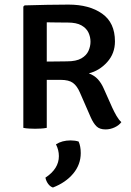

<svg xmlns="http://www.w3.org/2000/svg" viewBox="-20 -570 586 856"><path d="M492.5 -385.5Q492.5 -331.5 457.8 -293Q423 -254.5 376 -243Q401 -233.5 416.5 -216.5Q432 -199.5 443 -174L480.5 -90Q489.5 -70.5 499.5 -53.2Q509.5 -36 521 -25.5Q511 -11.5 491.2 -2.2Q471.5 7 450.5 7Q424.5 7 410.5 -6.5Q396.5 -20 384.5 -47L336 -158Q323.5 -187 305.2 -200.5Q287 -214 250 -214H188.5V0Q176 2.5 162.2 3.2Q148.5 4 136.5 4Q125.5 4 110.5 3.2Q95.5 2.5 84 0V-540.5L89.5 -546Q142.5 -547.5 189.8 -548.5Q237 -549.5 285.5 -549.5Q378 -549.5 435.2 -509.2Q492.5 -469 492.5 -385.5ZM188.5 -470.5V-295.5Q214 -295.5 238.5 -296Q263 -296.5 278.5 -296.5Q320 -296.5 342.8 -309.8Q365.5 -323 374.5 -343.2Q383.5 -363.5 383.5 -384Q383.5 -405 374.5 -424.5Q365.5 -444 343.2 -456.8Q321 -469.5 281.5 -469.5Q261.5 -469.5 236 -469.8Q210.5 -470 188.5 -470.5ZM330.5 61Q340 82 340 112.5Q340 163.5 306.5 203.8Q273 244 216 266Q203.5 262 194.5 249.5Q185.5 237 182.5 222Q242.5 182.5 242.5 126Q242.5 99 229.5 73.5Q256.5 56 295 56Q314.5 56 330.5 61Z"/></svg>

Font: Signika SC
Style: Regular
Weight: 400
Designer: Anna Giedryś
Foundry: Anna Giedryś
Version: Version 2.000; ttfautohint (v1.8.3) -l 8 -r 50 -G 200 -x 9 -